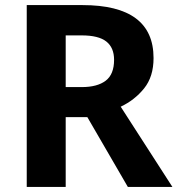

<svg xmlns="http://www.w3.org/2000/svg" viewBox="-20 -734 697 754"><path d="M304 -714Q583 -714 583 -506Q583 -433 546 -387Q509 -341 454 -315L657 0H482L323 -274H238V0H85V-714ZM301 -595H238V-392H301Q362 -392 395 -417Q428 -442 428 -499Q428 -547 397.5 -571Q367 -595 301 -595Z"/></svg>

Font: Noto Sans Khmer UI
Style: Bold
Weight: 700
Designer: Danh Hong and the Monotype Design Team
Foundry: Monotype Imaging Inc.
Version: Version 2.002; ttfautohint (v1.8.4.7-5d5b)